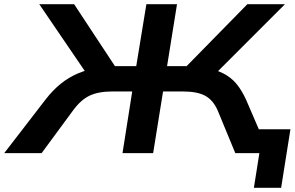

<svg xmlns="http://www.w3.org/2000/svg" viewBox="-60 -725 1395 909"><path d="M1142 164 1168 0H1106L1123 -113H1315L1271 164ZM-40 0 155 -253Q189 -297 227 -328Q265 -359 311.5 -378.5Q358 -398 420 -406L357 -366L126 -705H291L496 -394L469 -412H585L633 -705H778L731 -412H849L806 -394L1111 -705H1289L950 -366L898 -406Q956 -398 995 -378.5Q1034 -359 1059.5 -328Q1085 -297 1105 -253L1214 0H1054L971 -201Q950 -250 912.5 -271Q875 -292 805 -292H712L665 0H520L566 -292H472Q406 -292 364 -272Q322 -252 285 -201L137 0Z"/></svg>

Font: Nunito Sans 10pt Expanded
Style: Bold Italic
Weight: 700
Width: 7
Italic angle: -9°
Designer: Vernon Adams
Foundry: Vernon Adams
Version: Version 3.101;gftools[0.9.27]